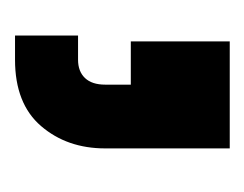

<svg xmlns="http://www.w3.org/2000/svg" viewBox="-56 -114 333 262"><g transform="rotate(90 111.0 17.5)"><path d="M28 164V78H61Q77 78 86 68.5Q95 59 95 41V6H36V-129H182V41Q182 93 151.5 128.5Q121 164 61 164Z"/></g></svg>

Font: Host Grotesk Light Medium
Style: Regular
Weight: 500
Version: Version 1.003